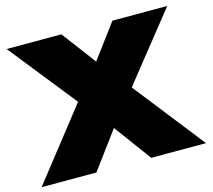

<svg xmlns="http://www.w3.org/2000/svg" viewBox="-103 -852 1087 978"><g transform="rotate(-15 440.0 -363.0)"><path d="M575 -372 867 0H578L434 -196L289 0H0L292 -372L10 -726H299L434 -546L568 -726H857Z"/></g></svg>

Font: Dela Gothic One
Style: Regular
Weight: 400
Designer: aratakana
Foundry: aratakana
Version: Version 1.004